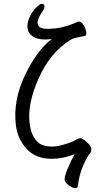

<svg xmlns="http://www.w3.org/2000/svg" viewBox="-20 -822 554 1006"><path d="M388 152Q387 164 374 164Q361 164 340.5 149Q320 134 318.5 119Q317 104 335 60.5Q353 17 371 -14Q309 10 251 10Q166 10 118.5 -43Q71 -96 63 -168Q48 -296 111 -428Q174 -560 252 -618Q233 -615 217 -615Q175 -615 151 -631.5Q127 -648 124.5 -672.5Q122 -697 130 -719.5Q138 -742 151 -760.5Q164 -779 178 -790.5Q192 -802 199 -802Q212 -802 213 -789Q214 -779 204 -764Q175 -724 177 -699Q181 -671 226 -671Q271 -671 304.5 -679Q338 -687 360.5 -696.5Q383 -706 386 -707.5Q389 -709 393 -709Q407 -709 418.5 -689.5Q430 -670 432 -652.5Q434 -635 425 -634Q406 -630 384 -625.5Q362 -621 346 -611Q242 -545 182.5 -411.5Q123 -278 135 -179Q143 -103 185 -72Q209 -54 252.5 -54Q296 -54 367 -83Q371 -85 382 -91.5Q393 -98 401 -98Q409 -98 422 -88Q456 -62 458 -44.5Q460 -27 451 -17.5Q442 -8 437 4Q398 69 388 152Z"/></svg>

Font: LXGW WenKai TC
Style: Regular
Weight: 400
Designer: LXGW / Fontworks Inc.
Foundry: LXGW / Fontworks Inc.
Version: Version 1.330